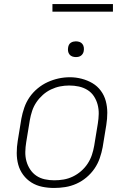

<svg xmlns="http://www.w3.org/2000/svg" viewBox="-20 -924 640 952"><path d="M248 8Q218 8 189 2Q160 -4 136 -19Q112 -34 95 -57Q78 -80 70.5 -107.5Q63 -135 63 -165.5Q63 -196 68 -226L86 -336Q91 -363 100.5 -390.5Q110 -418 126.5 -442Q143 -466 166.5 -485.5Q190 -505 216.5 -517Q243 -529 270.5 -535Q298 -541 327 -541Q356 -541 385 -533.5Q414 -526 438.5 -511.5Q463 -497 480 -474Q497 -451 504.5 -423Q512 -395 512 -365Q512 -335 507 -304L489 -194Q484 -167 474.5 -139.5Q465 -112 448.5 -88Q432 -64 409 -44.5Q386 -25 359 -13Q332 -1 304 3.5Q276 8 248 8ZM249 -30Q249 -30 249 -30Q249 -30 249 -30Q273 -30 296 -34Q319 -38 341 -48.5Q363 -59 382 -75.5Q401 -92 414.5 -112.5Q428 -133 435.5 -155.5Q443 -178 447 -201L465 -311Q469 -335 469.5 -359Q470 -383 464 -405.5Q458 -428 445.5 -447Q433 -466 413.5 -478Q394 -490 371 -495Q348 -500 323 -500Q300 -500 277.5 -495.5Q255 -491 233 -480.5Q211 -470 192.5 -453.5Q174 -437 160.5 -417Q147 -397 139.5 -374.5Q132 -352 128 -329L110 -219Q106 -195 105.5 -171Q105 -147 111 -125Q117 -103 129.5 -84Q142 -65 160.5 -52.5Q179 -40 202 -35Q225 -30 249 -30ZM356 -641Q347 -641 338.5 -644Q330 -647 324.5 -654Q319 -661 317.5 -670.5Q316 -680 318 -690Q319 -696 322 -702Q325 -708 331 -712Q337 -716 343.5 -717.5Q350 -719 356 -719Q366 -719 374.5 -716Q383 -713 388.5 -706Q394 -699 395.5 -689.5Q397 -680 395 -670Q394 -664 390.5 -658Q387 -652 381.5 -648Q376 -644 369.5 -642.5Q363 -641 356 -641ZM540 -866H240V-904H540Z"/></svg>

Font: Iosevka Curly XLtEx
Style: Italic
Weight: 200
Width: 7
Italic angle: -9°
Monospace: yes
Designer: Belleve Invis
Foundry: Belleve Invis
Version: Version 11.1.0; ttfautohint (v1.8.3)